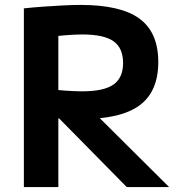

<svg xmlns="http://www.w3.org/2000/svg" viewBox="-20 -760 737 780"><path d="M77 -726Q114 -730 155.5 -733Q197 -736 237 -738Q277 -740 307 -740Q471 -740 547 -684Q623 -628 623 -508Q623 -388 547 -332Q471 -276 307 -276Q270 -276 224 -278.5Q178 -281 136 -285L151 -402Q201 -395 242 -392Q283 -389 314 -389Q402 -389 441 -416.5Q480 -444 480 -504Q480 -565 441 -592.5Q402 -620 314 -620Q283 -620 242 -616.5Q201 -613 151 -607L217 -679V0H77ZM495 0 161 -339H326L667 0Z"/></svg>

Font: M PLUS 2 Thin
Style: Bold
Weight: 700
Version: Version 1.001